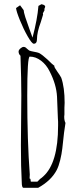

<svg xmlns="http://www.w3.org/2000/svg" viewBox="-20 -884 388 909"><path d="M83 -22Q79 -91 79 -196Q79 -262 80 -314L81 -432Q81 -508 77 -620Q68 -628 68 -640Q68 -647 76.5 -654.5Q85 -662 92 -662Q100 -662 107 -654L118 -645Q124 -642 141 -639Q158 -636 165 -633Q180 -625 205 -602Q229 -578 238 -572L237 -570Q238 -564 252 -544Q263 -529 270 -516Q286 -470 286 -397Q286 -384 285 -374V-350V-342L284 -332Q284 -313 290 -302Q284 -270 275 -181Q272 -155 265 -126Q258 -97 248 -78Q222 -29 161 5H91Q83 5 83 -22ZM157 -24Q164 -32 170 -37Q170 -37 177 -42L185 -49Q255 -112 255 -289V-308Q254 -316 254 -325L250 -426Q247 -484 215 -546Q200 -577 174.5 -596.5Q149 -616 121 -616Q109 -616 109 -431Q109 -217 121 -58L120 -39L124 -37L126 -24ZM56 -846 75 -859 92 -836Q92 -828 100 -802Q110 -774 119.5 -746Q129 -718 134 -706Q157 -793 162 -856L176 -864Q194 -861 194 -852Q194 -851 190 -841L191 -836L183 -821L184 -815L173 -779Q155 -731 155 -698Q155 -677 140 -677Q131 -677 111 -712Q91 -747 74 -789Q57 -831 56 -846Z"/></svg>

Font: Amatic SC
Style: Regular
Weight: 400
Designer: Multiple Designers
Foundry: Vernon Adams
Version: Version 2.505